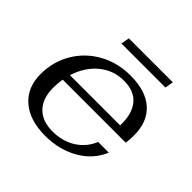

<svg xmlns="http://www.w3.org/2000/svg" viewBox="-160 -782 950 950"><g transform="rotate(45 314.5 -307.0)"><path d="M136 -186Q136 -113 175 -72Q214 -31 287 -31Q356 -31 408 -64Q460 -97 483 -154H558Q526 -77 450 -33.5Q374 10 276 10Q167 10 105.5 -43.5Q44 -97 44 -190Q44 -277 86 -348Q128 -419 201 -459.5Q274 -500 364 -500Q472 -500 529 -448.5Q586 -397 586 -302Q586 -273 582 -248H141Q136 -215 136 -186ZM151 -289H502Q505 -370 469 -414.5Q433 -459 359 -459Q286 -459 230.5 -413Q175 -367 151 -289ZM228 -624H536L528 -580H220Z"/></g></svg>

Font: Fahkwang
Style: Italic
Weight: 400
Italic angle: -10°
Version: Version 1.000; ttfautohint (v1.6)